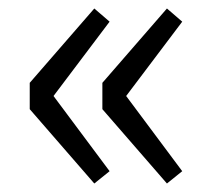

<svg xmlns="http://www.w3.org/2000/svg" viewBox="-20 -507 510 452"><path d="M202 -75 238 -104 106 -281 238 -456 202 -487 50 -312V-250ZM373 -75 409 -104 277 -281 409 -456 373 -487 221 -312V-250Z"/></svg>

Font: Noto Sans CJK SC DemiLight
Style: Regular
Weight: 350
Designer: Ryoko NISHIZUKA 西塚涼子 (kana, bopomofo & ideographs); Paul D. Hunt (Latin, Greek & Cyrillic); Sandoll Communications 산돌커뮤니
Foundry: Adobe
Version: Version 2.004;hotconv 1.0.118;makeotfexe 2.5.65603